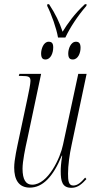

<svg xmlns="http://www.w3.org/2000/svg" viewBox="-20 -890 459 920"><path d="M258 -710H293C316 -758 350 -811 394 -862L395 -870H387C336 -823 304 -777 280 -738C264 -785 247 -821 215 -870H207L206 -862C226 -823 251 -753 258 -710ZM198 -605C223 -605 235 -636 235 -663C235 -684 227 -690 213 -690C188 -690 177 -654 177 -634C177 -610 186 -605 198 -605ZM329 -605C354 -605 366 -636 366 -661C366 -684 357 -690 344 -690C318 -690 307 -654 307 -634C307 -610 316 -605 329 -605ZM323 10C354 10 375 -11 394 -32L388 -39C370 -18 353 -1 331 -1C308 -1 306 -25 306 -58C306 -97 313 -150 323 -195L395 -536H355L282 -197C270 -136 211 -5 134 -5C104 -5 88 -29 88 -82C88 -117 101 -180 111 -224L177 -536H73L70 -526H84C118 -526 126 -522 126 -502C126 -488 118 -449 111 -416L71 -228C62 -185 48 -125 48 -87C48 -30 69 9 123 9C184 9 234 -42 276 -144H278C272 -106 271 -86 271 -70C271 -21 278 10 323 10Z"/></svg>

Font: Noto Serif Display ExtraCondensed ExtraLight
Style: Italic
Weight: 200
Width: 2
Italic angle: -12°
Designer: Monotype Design Team
Foundry: Monotype Imaging Inc.
Version: Version 2.009